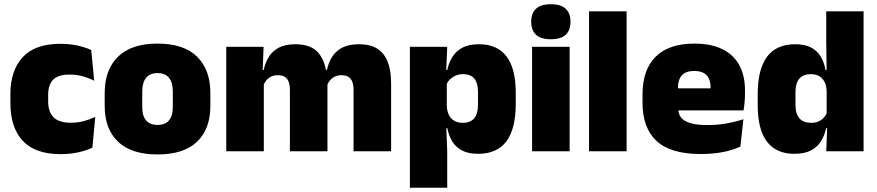

<svg xmlns="http://www.w3.org/2000/svg" viewBox="-20 -713 4136 905"><path d="M265.5 13.5Q145 13.5 87 -49.5Q29 -112.5 29 -227V-269.5Q29 -380.5 87 -443.5Q145 -506.5 265 -506.5Q294.5 -506.5 321 -502.8Q347.5 -499 370 -492.2Q392.5 -485.5 410 -477L424 -332.5Q399.5 -345 371 -353.2Q342.5 -361.5 307.5 -361.5Q253.5 -361.5 230.2 -337Q207 -312.5 207 -266.5V-234Q207 -186 232.5 -160.2Q258 -134.5 312.5 -134.5Q346.5 -134.5 374.2 -142Q402 -149.5 429 -162L415.5 -17Q388 -3.5 349 5Q310 13.5 265.5 13.5Z M722.5 15Q599 15 536.2 -45.2Q473.5 -105.5 473.5 -212.5V-275Q473.5 -384.5 536.5 -446Q599.5 -507.5 722.5 -507.5Q846 -507.5 908.8 -446Q971.5 -384.5 971.5 -275V-212.5Q971.5 -105.5 909 -45.2Q846.5 15 722.5 15ZM722.5 -124Q758 -124 776.2 -145.2Q794.5 -166.5 794.5 -206V-282Q794.5 -324.5 776.2 -346.5Q758 -368.5 722.5 -368.5Q687.5 -368.5 669 -346.5Q650.5 -324.5 650.5 -282V-206Q650.5 -166.5 669 -145.2Q687.5 -124 722.5 -124Z M1823.5 0H1646.5V-288Q1646.5 -310 1641.2 -325.8Q1636 -341.5 1623.5 -350Q1611 -358.5 1589 -358.5Q1571.5 -358.5 1558.2 -352Q1545 -345.5 1535.8 -334.8Q1526.5 -324 1521.5 -310.5L1506 -383.5H1521Q1528.5 -418 1545.5 -445.2Q1562.5 -472.5 1593.2 -488.5Q1624 -504.5 1672.5 -504.5Q1724.5 -504.5 1757.8 -484Q1791 -463.5 1807.2 -422.2Q1823.5 -381 1823.5 -318.5ZM1223.5 0H1046.5V-492.5H1222.5L1217 -352.5L1223.5 -348ZM1523.5 0H1346.5V-288Q1346.5 -310 1341.2 -325.8Q1336 -341.5 1323.5 -350Q1311 -358.5 1289 -358.5Q1271.5 -358.5 1258.2 -352Q1245 -345.5 1235.8 -334.8Q1226.5 -324 1221.5 -310.5L1194.5 -383.5H1223Q1230.5 -418 1247.2 -445.2Q1264 -472.5 1294.5 -488.5Q1325 -504.5 1372.5 -504.5Q1441 -504.5 1475.8 -469Q1510.5 -433.5 1519 -366.5Q1520 -356.5 1521.8 -341Q1523.5 -325.5 1523.5 -314Z M2233 12Q2188.5 12 2159 -3Q2129.5 -18 2112.5 -45.2Q2095.5 -72.5 2088.5 -109H2046L2086 -216.5Q2086.5 -191 2095.2 -172.5Q2104 -154 2120.8 -144Q2137.5 -134 2161.5 -134Q2197 -134 2215 -155.2Q2233 -176.5 2233 -219V-279Q2233 -322 2215.5 -342.8Q2198 -363.5 2162.5 -363.5Q2143.5 -363.5 2127.5 -356.5Q2111.5 -349.5 2100 -337.8Q2088.5 -326 2083 -311.5L2042.5 -383.5H2088.5Q2095.5 -417.5 2112.5 -445Q2129.5 -472.5 2160 -488.5Q2190.5 -504.5 2238.5 -504.5Q2323.5 -504.5 2367.2 -447.5Q2411 -390.5 2411 -275.5V-223Q2411 -106.5 2367.2 -47.2Q2323.5 12 2233 12ZM2088 172H1912V-492.5H2088L2082 -352L2086 -340V-158L2083 -128.5L2088 0Z M2665 0H2488V-492.5H2665ZM2576.5 -528Q2528 -528 2506 -549.8Q2484 -571.5 2484 -608.5V-612.5Q2484 -649.5 2506 -671.2Q2528 -693 2576.5 -693Q2624.5 -693 2646.8 -671.2Q2669 -649.5 2669 -612.5V-608.5Q2669 -571 2646.8 -549.5Q2624.5 -528 2576.5 -528Z M2933.5 0H2756.5V-659.5H2933.5Z M3282.5 13Q3141 13 3074.8 -48.5Q3008.5 -110 3008.5 -228.5V-267Q3008.5 -384.5 3070.8 -446Q3133 -507.5 3252.5 -507.5Q3332 -507.5 3385 -481.2Q3438 -455 3464.8 -405.8Q3491.5 -356.5 3491.5 -287V-271.5Q3491.5 -251.5 3489.8 -230.8Q3488 -210 3484.5 -192.5H3326Q3328 -223 3328.8 -250Q3329.5 -277 3329.5 -298.5Q3329.5 -324.5 3321.5 -342.2Q3313.5 -360 3296.5 -369.2Q3279.5 -378.5 3252.5 -378.5Q3212 -378.5 3193.8 -357.5Q3175.5 -336.5 3175.5 -298V-253.5L3176.5 -234.5V-203.5Q3176.5 -188 3182 -173.5Q3187.5 -159 3202.2 -147.8Q3217 -136.5 3244.2 -130Q3271.5 -123.5 3315 -123.5Q3359.5 -123.5 3402 -130.8Q3444.5 -138 3484 -151L3470 -22.5Q3435.5 -5.5 3387.8 3.8Q3340 13 3282.5 13ZM3449 -192.5H3102V-296.5H3449Z M3724 12Q3639 12 3595.2 -45.2Q3551.5 -102.5 3551.5 -217V-269.5Q3551.5 -386 3595.2 -445.2Q3639 -504.5 3729 -504.5Q3773 -504.5 3802 -489.5Q3831 -474.5 3847.8 -447.5Q3864.5 -420.5 3871 -383.5H3916.5L3876.5 -281Q3876 -307 3867.2 -325.2Q3858.5 -343.5 3842.2 -353.5Q3826 -363.5 3802 -363.5Q3766.5 -363.5 3748 -342.5Q3729.5 -321.5 3729.5 -279.5V-219Q3729.5 -176.5 3748.2 -155.2Q3767 -134 3804.5 -134Q3823 -134 3837.8 -140.5Q3852.5 -147 3863 -158.5Q3873.5 -170 3879.5 -185L3923 -109H3874Q3867 -75 3850 -47.5Q3833 -20 3802.5 -4Q3772 12 3724 12ZM4050.5 0H3874.5L3879.5 -128.5L3876.5 -153V-350V-372.5L3874.5 -517V-659.5H4050.5Z"/></svg>

Font: Anek Malayalam ExtraBold
Style: Regular
Weight: 800
Version: Version 1.003